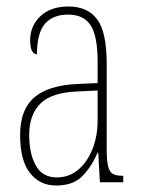

<svg xmlns="http://www.w3.org/2000/svg" viewBox="-20 -562 440 592"><path d="M153 10Q103 10 72.5 -28.5Q42 -67 42 -146Q42 -224 85.5 -261.5Q129 -299 218 -303L281 -306V-371Q281 -451 259.5 -484Q238 -517 190 -517Q143 -517 118.5 -488.5Q94 -460 94 -395Q73 -395 73 -438Q73 -482 104.5 -512Q136 -542 191 -542Q250 -542 279.5 -502.5Q309 -463 309 -366V-103Q309 -66 313.5 -48.5Q318 -31 328.5 -25.5Q339 -20 358 -20H360V0H288L283 -91H281Q262 -48 234 -19Q206 10 153 10ZM155 -15Q193 -15 221 -38.5Q249 -62 265 -102Q281 -142 281 -191V-283L219 -280Q139 -277 104.5 -242.5Q70 -208 70 -146Q70 -88 90.5 -51.5Q111 -15 155 -15Z"/></svg>

Font: Noto Serif Tamil ExtraCondensed Thin
Style: Italic
Weight: 100
Width: 2
Italic angle: -12°
Designer: Indian Type Foundry, Tom Grace, and the Monotype Design Team
Foundry: Monotype Imaging Inc.
Version: Version 2.003; ttfautohint (v1.8.4.7-5d5b)